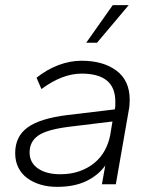

<svg xmlns="http://www.w3.org/2000/svg" viewBox="-20 -716 600 746"><path d="M202 10Q166 10 136.5 1Q107 -8 85 -24.5Q63 -41 51 -65.5Q39 -90 39 -121Q39 -186 87.5 -221Q136 -256 242 -269L426 -291Q428 -299 428 -306.5Q428 -314 428 -322Q428 -430 297 -430Q222 -430 141 -370L122 -414Q162 -446 207 -463Q252 -480 297 -480Q381 -480 432.5 -441.5Q484 -403 484 -328Q484 -318 483 -306.5Q482 -295 480 -286L430 0H376L389 -73Q362 -35 315.5 -12.5Q269 10 202 10ZM214 -39Q256 -39 289.5 -51Q323 -63 347.5 -83.5Q372 -104 387 -131.5Q402 -159 408 -190L417 -244L245 -223Q160 -212 127.5 -188.5Q95 -165 95 -124Q95 -84 127.5 -61.5Q160 -39 214 -39ZM315 -550 418 -696H480L357 -550Z"/></svg>

Font: Celebes Light
Style: Italic
Weight: 300
Italic angle: -10°
Designer: Anugrah Pasau
Foundry: Lafontype
Version: Version 1.000; ttfautohint (v1.8.4)